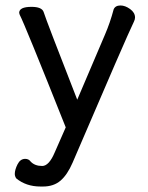

<svg xmlns="http://www.w3.org/2000/svg" viewBox="-20 -511 540 701"><path d="M137 170H128Q75 170 39 140Q34 132 34 124Q34 109 44 89Q54 69 72 69Q85 69 92 79Q107 95 134 95Q159 95 180 45L220 -46Q70 -423 52 -457L50 -464Q50 -486 95 -486Q132 -486 139 -468Q149 -436 262 -147L363 -384Q382 -428 395 -477Q401 -491 420 -491Q437 -491 455 -478Q473 -465 473 -447Q473 -440 469 -432Q443 -379 245 83Q226 127 201 148.5Q176 170 137 170Z"/></svg>

Font: \eiw{I[½ {O¿rH
Style: Bold
Weight: 700
Designer: LXGW / Fontworks Inc.
Foundry: LXGW / Fontworks Inc.
Version: Version 1.320;February 9, 2024